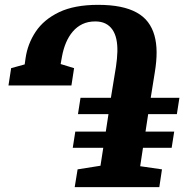

<svg xmlns="http://www.w3.org/2000/svg" viewBox="-20 -773 783 793"><path d="M288.5 0 300.5 -73.5 395 -88.5 406.5 -162.5H280.5L291 -229.5H417L428 -301.5H302L312.5 -369H438L459 -497.5Q464 -531 464.8 -559.8Q465.5 -588.5 460.5 -611.5Q455.5 -634.5 444.2 -650.8Q433 -667 415.5 -675.8Q398 -684.5 373.5 -684.5Q343.5 -684.5 320.5 -673.5Q297.5 -662.5 280.5 -642.5Q263.5 -622.5 252.5 -596.2Q241.5 -570 236 -539.5L230.5 -508.5L286 -491.5L275 -420H15L26 -491.5L82 -507L85.5 -532Q94 -592 127.5 -642.2Q161 -692.5 224.2 -722.8Q287.5 -753 385 -753Q437 -753 476.5 -745Q516 -737 544.5 -721.2Q573 -705.5 591 -681.8Q609 -658 617.8 -627Q626.5 -596 626.8 -558.2Q627 -520.5 619.5 -475L602.5 -369H721L710.5 -301.5H592L581 -229.5H699.5L689 -162.5H570.5L559 -86.5L649 -73.5L638 0Z"/></svg>

Font: Merriweather 28pt Black
Style: Italic
Weight: 900
Italic angle: -7.8°
Version: Version 2.101